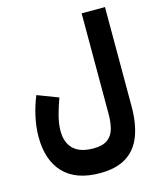

<svg xmlns="http://www.w3.org/2000/svg" viewBox="-133 -783 940 1121"><g transform="rotate(-15 337.0 -222.5)"><path d="M609.4 -85.9Q609.4 17.1 581.5 90.6Q553.7 164.1 492.7 203.1Q431.6 242.2 332 242.2Q187.5 242.2 113 164.6Q38.6 86.9 38.6 -55.2Q38.6 -112.8 52.2 -175.3Q65.9 -237.8 89.4 -294.4L215.8 -246.1Q199.2 -202.6 185.3 -150.6Q171.4 -98.6 171.4 -55.2Q171.4 16.1 211.4 54.4Q251.5 92.8 332 92.8Q387.2 92.8 416.7 71.5Q446.3 50.3 457.3 12Q468.3 -26.4 468.3 -77.1V-687H609.4Z"/></g></svg>

Font: Vazirmatn UI Black
Style: Regular
Weight: 900
Designer: Saber Rastikerdar
Foundry: Saber Rastikerdar
Version: Version 33.003